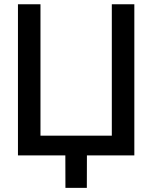

<svg xmlns="http://www.w3.org/2000/svg" viewBox="-20 -748 733 924"><path d="M626.5 0H66.4V-727.5H174.8V-95.2H518.1V-727.5H626.5ZM294.9 156.2 294.4 -31.2H398.4L397.9 156.2Z"/></svg>

Font: Inter Display Medium
Style: Regular
Weight: 500
Designer: Rasmus Andersson
Foundry: rsms
Version: Version 4.001;git-9221beed3